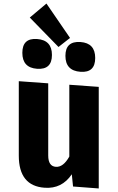

<svg xmlns="http://www.w3.org/2000/svg" viewBox="-20 -1047 667 1083"><path d="M375 -833 310 -782 148 -948 242 -1027ZM273 -737Q273 -653 189 -659Q106 -665 106 -749Q106 -833 189 -827Q273 -821 273 -737ZM517 -720Q517 -636 434 -642Q349 -648 349 -732Q349 -816 434 -810Q517 -804 517 -720ZM537 16 392 5 385 -64Q329 19 232 12Q86 2 86 -169V-589L252 -577V-170Q252 -109 295 -106Q337 -103 371 -164V-569L537 -557Z"/></svg>

Font: Xiangcui Wave Sans Xiangcui Wave Sans
Style: Regular
Weight: 800
Width: 3
Version: Version 0.920;March 28, 2024;FontCreator 14.0.0.2814 64-bit